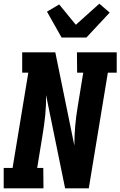

<svg xmlns="http://www.w3.org/2000/svg" viewBox="-21 -1018 651 1038"><path d="M214 0H-1V-110H47L132 -625H99V-735H278L381 -231Q381 -283 385.5 -335.5Q390 -388 399 -441L429 -625H396L395 -735H610V-625H562L459 0H331L228 -504Q229 -452 224 -399.5Q219 -347 210 -294L180 -110H213ZM312 -815 233 -955 299 -994 389 -884 516 -998 572 -950 446 -815Z"/></svg>

Font: Iosevka HT Extrabold Extended
Style: Italic
Weight: 800
Width: 7
Italic angle: -9°
Monospace: yes
Designer: Belleve Invis
Foundry: Belleve Invis
Version: Version 32.3.0; ttfautohint (v1.8.4)